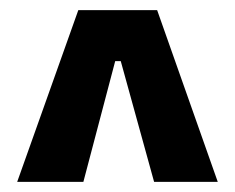

<svg xmlns="http://www.w3.org/2000/svg" viewBox="-20 -676 465 380"><path d="M14 -316 135 -656H291L411 -316H285L219 -555H208L145 -316Z"/></svg>

Font: Bricolage Grotesque Condensed SemiBold
Style: Regular
Weight: 600
Width: 3
Designer: Mathieu Triay
Foundry: Atelier Triay
Version: Version 1.000;gftools[0.9.30]